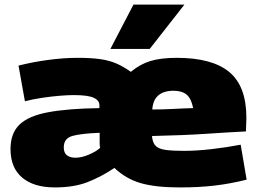

<svg xmlns="http://www.w3.org/2000/svg" viewBox="-20 -810 1134 840"><path d="M220 10Q128 10 77 -33Q26 -76 26 -158Q26 -227 65.5 -265Q105 -303 191 -319Q277 -335 415 -337V-349Q415 -371 389.5 -382.5Q364 -394 303 -394Q277 -394 240.5 -391Q204 -388 164 -382Q124 -376 89 -367L61 -523Q124 -539 192 -548Q260 -557 319 -557Q377 -557 417 -551.5Q457 -546 488.5 -532.5Q520 -519 552 -496H553Q592 -529 638 -543Q684 -557 753 -557Q908 -557 983 -495Q1058 -433 1058 -294Q1058 -280 1057 -264Q1056 -248 1056 -235Q991 -232 888 -225Q785 -218 646 -215Q644 -213 646 -207Q649 -183 662.5 -170.5Q676 -158 705.5 -154Q735 -150 786 -150Q839 -150 905 -157.5Q971 -165 1033 -177L1059 -24Q987 -6 918.5 2Q850 10 766 10Q660 10 595 -9Q530 -28 481 -75H480Q422 -36 362.5 -13Q303 10 220 10ZM646 -331Q695 -331 739.5 -333.5Q784 -336 825 -337Q817 -379 796.5 -396Q776 -413 739 -413Q717 -413 697 -406.5Q677 -400 663 -382.5Q649 -365 646 -331ZM310 -120Q338 -120 370 -134Q402 -148 418 -163Q416 -172 416 -182.5Q416 -193 416 -204Q416 -210 416 -216.5Q416 -223 416 -229Q336 -226 297.5 -215.5Q259 -205 259 -165Q259 -141 273 -130.5Q287 -120 310 -120ZM463 -596 564 -790H787L635 -596Z"/></svg>

Font: Georama Extended ExtraBold
Style: Regular
Weight: 800
Width: 7
Designer: Jean-Baptiste Levee
Foundry: Production Type
Version: Version 1.000